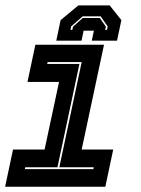

<svg xmlns="http://www.w3.org/2000/svg" viewBox="-20 -710 536 730"><path d="M-0.5 0 29.5 -141.5H149.5L204.5 -398.5H84.5L114.5 -540H375.5L290.5 -141.5H410.5L380.5 0ZM74.5 -67H335L336.5 -74H205.5L290.5 -474H161L159.5 -467H282L198.5 -74H76ZM397 -689.5 441.5 -633.5 425 -555.5H329L337 -593.5H298L290 -555.5H194L210.5 -633.5L278 -689.5ZM362.5 -648H294.5L250.5 -609.5L248 -596.5H255L257.5 -608.5L294.5 -641.5H359.5L382.5 -608.5L380 -596.5H387L389.5 -609.5Z"/></svg>

Font: Tourney Thin ExtraBold
Style: Italic
Weight: 800
Italic angle: -12°
Version: Version 1.015